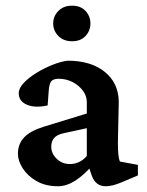

<svg xmlns="http://www.w3.org/2000/svg" viewBox="-20 -647 516 675"><path d="M183.6 7.8Q139.6 7.8 107.9 -10.7Q76.2 -29.3 59.6 -55.7Q43 -82 43 -106.4Q43 -140.6 64.5 -163.6Q85.9 -186.5 132.8 -201.2L285.2 -248V-288.1Q285.2 -309.6 271.5 -328.1Q257.8 -346.7 235.4 -358.4Q212.9 -370.1 186.5 -370.1Q168 -370.1 160.6 -361.8Q153.3 -353.5 151.4 -329.1L147.5 -276.4Q103.5 -266.6 74.7 -278.8Q45.9 -291 45.9 -319.3Q45.9 -336.9 63.5 -355.5Q81.1 -374 107.9 -390.6Q134.8 -407.2 164.1 -418.9Q193.4 -430.7 217.8 -433.6Q299.8 -433.6 348.1 -394.5Q396.5 -355.5 397.5 -290L394.5 -145.5Q394.5 -121.1 396 -105Q397.5 -88.9 401.4 -79.1L464.8 -67.4V-30.3L407.2 -5.9Q390.6 1 377 4.4Q363.3 7.8 351.6 7.8Q316.4 7.8 302.7 -29.3L288.1 -72.3L306.6 -68.4Q276.4 -32.2 245.1 -12.2Q213.9 7.8 183.6 7.8ZM225.6 -70.3Q242.2 -70.3 257.3 -77.1Q272.5 -84 285.2 -98.6V-196.3L204.1 -178.7Q180.7 -173.8 170.4 -162.1Q160.2 -150.4 160.2 -130.9Q160.2 -107.4 179.2 -88.9Q198.2 -70.3 225.6 -70.3ZM233.4 -502Q203.1 -502 185.1 -520.5Q167 -539.1 167 -564.5Q167 -589.8 185.1 -608.4Q203.1 -627 233.4 -627Q263.7 -627 280.8 -608.4Q297.9 -589.8 297.9 -564.5Q297.9 -539.1 280.8 -520.5Q263.7 -502 233.4 -502Z"/></svg>

Font: Crimson Pro SemiBold
Style: Regular
Weight: 600
Designer: Jacques Le Bailly
Foundry: Baron von Fonthausen
Version: Version 1.003